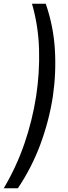

<svg xmlns="http://www.w3.org/2000/svg" viewBox="-39 -801 360 1020"><path d="M-19 199Q48 86 90.5 -37.5Q133 -161 153 -290Q172 -414 168.5 -538.5Q165 -663 131 -781H204Q245 -663 252.5 -538.5Q260 -414 242 -290Q222 -160 176 -35.5Q130 89 56 199Z"/></svg>

Font: Jost
Style: Italic
Weight: 400
Italic angle: -5°
Version: Version 3.710